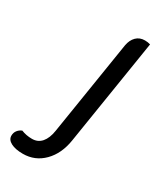

<svg xmlns="http://www.w3.org/2000/svg" viewBox="-294 -586 702 822"><g transform="rotate(30 57.0 -175.0)"><path d="M-120 123Q-120 108 -111.5 97Q-103 86 -90 81Q-66 91 -37 91Q-8 91 10 70Q28 49 34 10L108 -455Q113 -483 129.5 -499.5Q146 -516 172 -516Q186 -516 199 -512L116 10Q105 81 63 123.5Q21 166 -39 166Q-76 166 -98 154.5Q-120 143 -120 123Z"/></g></svg>

Font: Thasadith
Style: Bold Italic
Weight: 700
Italic angle: -9°
Designer: Cadson Demak Co.,Ltd.
Foundry: Cadson Demak Co.,Ltd.
Version: Version 1.000; ttfautohint (v1.6)